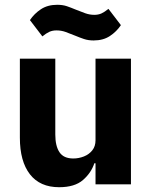

<svg xmlns="http://www.w3.org/2000/svg" viewBox="-20 -770 636 802"><path d="M379 0V-88H374Q361 -48 326.5 -18Q292 12 227 12Q147 12 105 -42Q63 -96 63 -195V-525H211V-208Q211 -160 228.5 -134Q246 -108 286 -108Q309 -108 330.5 -116.5Q352 -125 365.5 -142Q379 -159 379 -184V-525H527V0ZM371 -601Q349 -601 331 -607Q313 -613 294 -621Q272 -630 254 -636.5Q236 -643 216 -643Q199 -643 186 -637Q173 -631 157 -618L105 -686Q123 -713 151 -731.5Q179 -750 219 -750Q242 -750 259.5 -744Q277 -738 296 -730Q318 -721 336.5 -714.5Q355 -708 374 -708Q391 -708 404 -714Q417 -720 433 -733L485 -665Q467 -638 439 -619.5Q411 -601 371 -601Z"/></svg>

Font: IBM Plex Sans Var
Style: Regular
Weight: 400
Designer: Mike Abbink, Paul van der Laan, Pieter van Rosmalen
Foundry: Bold Monday
Version: Version 3.000